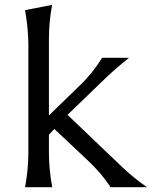

<svg xmlns="http://www.w3.org/2000/svg" viewBox="-20 -777 633 797"><path d="M84 0Q97.7 -72.8 97.7 -143.6V-590.3Q97.7 -656.7 84 -734.9L196.3 -756.8Q183.1 -686 183.1 -615.2V-297.9L312.5 -423.3Q366.2 -475.6 403.8 -537.1H515.6Q457 -490.2 414.6 -449.2L260.3 -300.3L487.3 -83.5Q536.6 -36.6 590.3 0H439Q400.9 -58.1 344.2 -111.3L205.6 -241.7L183.1 -217.8V-145Q183.1 -72.3 196.8 0Z"/></svg>

Font: Classica
Style: Book
Weight: 400
Designer: Wojciech Kalinowski "wmk69" (wmk69@o2.pl)
Foundry: Wojciech Kalinowski "wmk69" (wmk69@o2.pl)
Version: Version 2.1.1; 2021-05-14